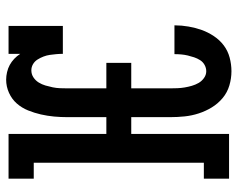

<svg xmlns="http://www.w3.org/2000/svg" viewBox="-96 -688 791 640"><g transform="rotate(-90 300.0 -367.5)"><path d="M383 8Q359 8 335.5 1Q312 -6 293.5 -21.5Q275 -37 262.5 -57.5Q250 -78 242.5 -101Q235 -124 232.5 -148Q230 -172 230 -196V-326H174V0H25V-84H78V-651H25V-735H174V-409H230V-539Q230 -561 232 -583Q234 -605 239 -627Q244 -649 252.5 -670Q261 -691 275.5 -707.5Q290 -724 311 -733.5Q332 -743 355 -743Q367 -743 380 -740Q393 -737 404 -731Q415 -725 424.5 -716Q434 -707 441 -696V-735H534V-554H441Q441 -565 440 -576Q439 -587 437.5 -597.5Q436 -608 432 -618.5Q428 -629 422 -638.5Q416 -648 406.5 -653.5Q397 -659 386 -659Q373 -659 362.5 -652Q352 -645 345.5 -634.5Q339 -624 335.5 -612Q332 -600 329.5 -588Q327 -576 326.5 -563.5Q326 -551 326 -539V-409H411V-326H326V-196Q326 -184 326.5 -172Q327 -160 329 -148Q331 -136 334.5 -124Q338 -112 344 -101.5Q350 -91 360.5 -83.5Q371 -76 383 -76Q394 -76 404 -81.5Q414 -87 420 -96.5Q426 -106 429.5 -116.5Q433 -127 435.5 -137.5Q438 -148 439 -159Q440 -170 440 -181Q440 -182 440 -182Q440 -182 440 -182H536Q536 -182 536 -181.5Q536 -181 536 -180Q536 -158 532 -135Q528 -112 520.5 -91Q513 -70 500 -50.5Q487 -31 469 -17.5Q451 -4 428.5 2Q406 8 383 8Z"/></g></svg>

Font: Iosevka Slab Medium Extended
Style: Regular
Weight: 500
Width: 7
Monospace: yes
Designer: Belleve Invis
Foundry: Belleve Invis
Version: Version 11.1.1; ttfautohint (v1.8.3)